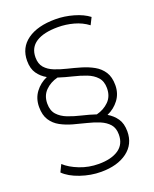

<svg xmlns="http://www.w3.org/2000/svg" viewBox="-149 -788 781 975"><g transform="rotate(-20 241.0 -300.0)"><path d="M227 104Q171 104 115.5 85Q60 66 30 36L49 -3Q78 24 126.5 43Q175 62 229 62Q297 62 336 35.5Q375 9 375 -44Q375 -79 357 -99.5Q339 -120 309.5 -132.5Q280 -145 244.5 -153.5Q209 -162 173 -172Q137 -182 107.5 -198Q78 -214 60 -241.5Q42 -269 42 -313Q42 -359 67 -392.5Q92 -426 131 -443Q102 -459 83.5 -485.5Q65 -512 65 -554Q65 -625 120 -664.5Q175 -704 272 -704Q320 -704 369 -690Q418 -676 449 -652L430 -614Q397 -639 355 -650.5Q313 -662 270 -662Q193 -662 152 -635.5Q111 -609 111 -556Q111 -521 129 -500.5Q147 -480 177 -468Q207 -456 242.5 -447.5Q278 -439 313.5 -428.5Q349 -418 378.5 -401.5Q408 -385 426 -357.5Q444 -330 444 -286Q444 -241 419 -207.5Q394 -174 355 -157Q384 -140 402.5 -113.5Q421 -87 421 -44Q421 25 368 64.5Q315 104 227 104ZM305 -178Q345 -188 372 -215Q399 -242 399 -286Q399 -323 379 -345Q359 -367 326.5 -379.5Q294 -392 256 -401Q218 -410 181 -422Q141 -412 114 -385Q87 -358 87 -315Q87 -277 107 -255Q127 -233 159.5 -220.5Q192 -208 230.5 -199Q269 -190 305 -178Z"/></g></svg>

Font: Montserrat Light
Style: Regular
Weight: 300
Designer: Julieta Ulanovsky
Foundry: Julieta Ulanovsky
Version: Version 9.000; ttfautohint (v1.8.4.7-5d5b)